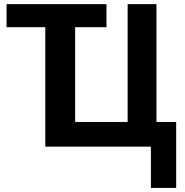

<svg xmlns="http://www.w3.org/2000/svg" viewBox="-20 -708 893 927"><path d="M11.7 -688H494.1V-576.7H342.8V-119.1H596.2V-688H735.4V-119.1H830.6V199.2H708.5V0H198.7V-576.7H11.7Z"/></svg>

Font: Arial
Style: Bold
Weight: 700
Designer: Steve Matteson
Foundry: Ascender Corporation
Version: Version 2.00.3